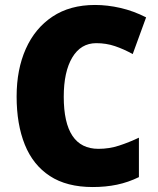

<svg xmlns="http://www.w3.org/2000/svg" viewBox="-20 -744 637 774"><path d="M368 -570Q306 -570 271.5 -512.5Q237 -455 237 -354Q237 -144 377 -144Q420 -144 460 -157Q500 -170 540 -189V-30Q497 -9 451.5 0.5Q406 10 354 10Q249 10 181 -34.5Q113 -79 80 -161Q47 -243 47 -355Q47 -464 84 -547Q121 -630 191.5 -677Q262 -724 363 -724Q413 -724 465.5 -712Q518 -700 569 -674L515 -526Q479 -546 443.5 -558Q408 -570 368 -570Z"/></svg>

Font: Noto Sans Myanmar UI SemiCondensed Black
Style: Regular
Weight: 900
Width: 4
Designer: Monotype Design Team
Foundry: Monotype Imaging Inc.
Version: Version 2.103; ttfautohint (v1.8.4.7-5d5b)